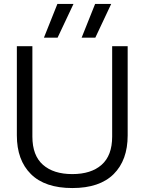

<svg xmlns="http://www.w3.org/2000/svg" viewBox="-20 -932 728 967"><path d="M201.2 -742.2 269 -912.1H350.1L270 -742.2ZM391.1 -742.2 459 -912.1H540L460 -742.2ZM64.9 -250V-699.2H143.1V-244.1Q143.1 -148.9 196.3 -102.1Q249.5 -55.2 344.2 -55.2Q439 -55.2 491.9 -102.1Q544.9 -148.9 544.9 -244.1V-699.2H623V-250Q623 -125.5 552.5 -55.2Q481.9 15.1 344.2 15.1Q206.5 15.1 135.7 -55.2Q64.9 -125.5 64.9 -250Z"/></svg>

Font: Prompt Light
Style: Regular
Weight: 300
Designer: Katatrad Team
Foundry: CadsonDemak
Version: Version 1.000;PS 001.000;hotconv 1.0.88;makeotf.lib2.5.64775